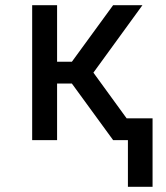

<svg xmlns="http://www.w3.org/2000/svg" viewBox="-20 -540 640 740"><path d="M473 180V0H416L257 -218H200V0H104V-520H200V-302H257L416 -520H529L340 -260L468 -84H568V180Z"/></svg>

Font: Iosevka Aile Medium
Style: Regular
Weight: 500
Designer: Belleve Invis
Foundry: Belleve Invis
Version: Version 27.3.5; ttfautohint (v1.8.4)